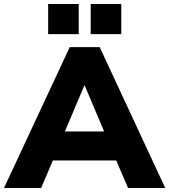

<svg xmlns="http://www.w3.org/2000/svg" viewBox="-37 -941 847 961"><path d="M-17 0 312 -705H462L790 0H604L521 -193L592 -138H180L251 -193L169 0ZM385 -513 268 -236 241 -283H532L504 -236L387 -513ZM417 -770V-921H570V-770ZM204 -770V-921H357V-770Z"/></svg>

Font: Nunito Sans 11pt Black
Style: Regular
Weight: 900
Version: Version 3.101;gftools[0.9.27]